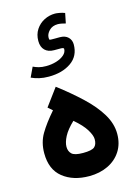

<svg xmlns="http://www.w3.org/2000/svg" viewBox="-129 -934 707 1000"><g transform="rotate(-15 225.0 -434.0)"><path d="M86.9 -629.4Q101.1 -622.6 117.2 -618.2Q133.3 -613.8 156.2 -613.8Q185.1 -613.8 210.9 -621.6Q236.8 -629.4 253.2 -643.6Q269.5 -657.7 269.5 -676.3Q269.5 -683.1 252.4 -683.1H217.3Q185.5 -683.1 167.7 -700.7Q149.9 -718.3 149.9 -750.5Q149.9 -785.6 167 -811.8Q184.1 -837.9 211.7 -852.1Q239.3 -866.2 270.5 -866.2Q278.3 -866.2 293.9 -863.5Q309.6 -860.8 322.8 -855.5L312 -801.8Q302.2 -804.7 290.5 -806.9Q278.8 -809.1 270.5 -809.1Q240.7 -809.1 223.4 -791Q206.1 -772.9 206.1 -753.9Q206.1 -744.6 207.5 -742.7Q209 -740.7 219.7 -740.7H263.7Q292 -740.7 307.9 -725.1Q323.7 -709.5 323.7 -686Q323.7 -623.5 276.1 -590.3Q228.5 -557.1 155.3 -557.1Q127 -557.1 104 -562.5Q81.1 -567.9 62 -576.7ZM175.8 -497.1Q247.1 -442.9 302.7 -390.4Q358.4 -337.9 390.1 -285.2Q421.9 -232.4 421.9 -177.7Q421.9 -124 396.5 -84.5Q371.1 -44.9 326.4 -23.4Q281.7 -2 225.1 -2Q138.7 -2 83.5 -45.9Q28.3 -89.8 28.3 -177.7Q28.3 -235.8 54.9 -281Q81.5 -326.2 130.4 -382.3L106.4 -403.3ZM218.8 -301.8Q181.2 -266.1 165 -235.1Q148.9 -204.1 148.9 -180.2Q148.9 -155.8 164.1 -141.4Q179.2 -127 224.6 -127Q271.5 -127 286.4 -139.6Q301.3 -152.3 301.3 -180.7Q301.3 -201.2 282 -232.9Q262.7 -264.6 218.8 -301.8Z"/></g></svg>

Font: Vazir FD
Style: Bold-FD
Weight: 700
Designer: Saber Rastikerdar
Foundry: Saber Rastikerdar
Version: Version 30.1.0